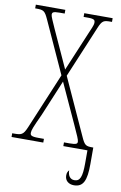

<svg xmlns="http://www.w3.org/2000/svg" viewBox="-99 -769 644 1019"><g transform="rotate(10 223.5 -259.5)"><path d="M4 0H175V-20H145C105 -20 101 -27 101 -40C101 -53 107 -70 141 -143L222 -337L321 -121C345 -68 355 -47 355 -36C355 -26 351 -20 313 -20H283V0H413V70C413 144 402 168 372 168C350 168 336 151 336 121C330 128 325 135 325 150C325 179 346 195 374 195C425 195 441 157 441 70V-20H437C401 -20 394 -23 374 -68L236 -371L352 -648C370 -692 379 -694 417 -694H423V-714H270V-694H295C329 -694 332 -686 332 -674C332 -658 320 -637 308 -607L222 -402L128 -608C114 -640 101 -667 101 -676C101 -688 104 -694 140 -694H168V-714H9V-694H13C54 -694 61 -691 81 -647L208 -368L82 -67C63 -22 54 -20 10 -20H4Z"/></g></svg>

Font: Noto Serif ExtraCondensed Thin
Style: Regular
Weight: 100
Width: 2
Designer: Monotype Design Team
Foundry: Monotype Imaging Inc.
Version: Version 2.013